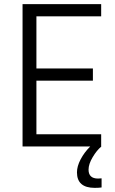

<svg xmlns="http://www.w3.org/2000/svg" viewBox="-20 -708 557 928"><path d="M471 154V198Q459 200 438 200Q352 200 352 125Q352 96 369.5 62.5Q387 29 416 0H89V-688H469V-629H156V-377H429V-318H156V-59H469V0H470Q448 18 428 51.5Q408 85 408 112Q408 155 454 155Q463 155 471 154Z"/></svg>

Font: Saira Semi Condensed Light
Style: Regular
Weight: 300
Width: 4
Designer: Hector Gatti with collaboration of the Omnibus-Type team
Foundry: Omnibus-Type
Version: Version 1.001; ttfautohint (v1.8)